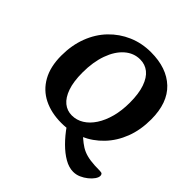

<svg xmlns="http://www.w3.org/2000/svg" viewBox="-229 -860 1204 1204"><g transform="rotate(45 373.5 -258.0)"><path d="M608 180Q570 180 530 157Q490 134 451 95Q412 56 377 6L475 -38Q504 -12 527.5 6.5Q551 25 576.5 36Q602 47 636.5 52Q671 57 722 57Q738 57 742.5 63Q747 69 747 77Q747 91 735 108.5Q723 126 702.5 142.5Q682 159 658 169.5Q634 180 608 180ZM339 16Q250 16 182.5 -17.5Q115 -51 77.5 -118Q40 -185 40 -283Q40 -375 69 -451Q98 -527 150.5 -581.5Q203 -636 272.5 -666Q342 -696 423 -696Q563 -696 642.5 -620.5Q722 -545 722 -398Q722 -305 693 -229.5Q664 -154 611.5 -99Q559 -44 490 -14Q421 16 339 16ZM352 -64Q394 -64 430.5 -86.5Q467 -109 494.5 -151Q522 -193 537.5 -250.5Q553 -308 553 -378Q553 -458 534.5 -511Q516 -564 483.5 -590Q451 -616 407 -616Q350 -616 305 -576.5Q260 -537 234.5 -466Q209 -395 209 -302Q209 -222 227.5 -169Q246 -116 278 -90Q310 -64 352 -64Z"/></g></svg>

Font: Alkatra SemiBold
Style: Regular
Weight: 600
Designer: Suman Bhandary
Version: Version 1.100;gftools[0.9.22]